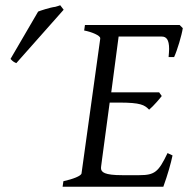

<svg xmlns="http://www.w3.org/2000/svg" viewBox="-20 -710 720 730"><path d="M361 -565V-562L290 -51C289 -41 257 -29 221 -21L218 0H601C618 -47 630 -90 636 -119L617 -128C583 -57 569 -44 510 -44H444C378 -44 364 -55 364 -71C364 -76 364 -74 397 -320H431C516 -320 529 -311 547 -293C563 -306 591 -339 595 -345L585 -359H403L431 -571H595C612 -571 623 -560 623 -524C623 -516 622 -505 621 -493H642C654 -519 671 -576 675 -603L663 -615H303L300 -594C328 -589 361 -575 361 -565ZM42 -470 222 -673 209 -690C204 -688 197 -686 190 -684C171 -682 132 -669 125 -666L20 -486C29 -476 33 -474 42 -470Z"/></svg>

Font: Temporarium
Style: Italic
Weight: 400
Italic angle: -7°
Version: Version 1.1